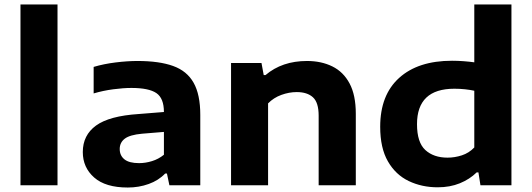

<svg xmlns="http://www.w3.org/2000/svg" viewBox="-20 -828 2377 858"><path d="M71.5 0V-808H237V0Z M551 10Q451.5 10 400.8 -34.8Q350 -79.5 350 -148.5Q350 -224 409.2 -267Q468.5 -310 600 -318.5L712.5 -327.5Q712.5 -389 678.8 -412Q645 -435 567 -435Q531.5 -435 486 -429Q440.5 -423 398.5 -410.5V-529Q444 -542.5 496.8 -549Q549.5 -555.5 594.5 -555.5Q691.5 -555.5 753.5 -533.2Q815.5 -511 845.2 -458.2Q875 -405.5 875 -314.5V0H737L726 -52.5H718Q688.5 -21.5 644.5 -5.8Q600.5 10 551 10ZM515 -162Q515 -133 536 -116Q557 -99 601.5 -99Q630 -99 659.2 -108Q688.5 -117 712.5 -136.5V-238.5L615 -230.5Q560 -225.5 537.5 -208.2Q515 -191 515 -162Z M1012.5 0V-546.5H1148.5L1158.5 -492.5H1166.5Q1240.5 -555.5 1352 -555.5Q1416 -555.5 1465.2 -531.2Q1514.5 -507 1542.2 -455Q1570 -403 1570 -319.5V0H1404V-311Q1404 -370 1378.5 -393.2Q1353 -416.5 1306 -416.5Q1272 -416.5 1237.5 -404Q1203 -391.5 1178 -366V0Z M1936 9Q1865 9 1806.5 -19Q1748 -47 1713.5 -106.8Q1679 -166.5 1679 -261.5Q1679 -403.5 1763.8 -480Q1848.5 -556.5 2000 -556.5Q2026.5 -556.5 2052.2 -554.5Q2078 -552.5 2099.5 -549.5V-808H2265.5V0H2127L2118 -57.5H2110Q2079 -27 2035 -9Q1991 9 1936 9ZM1980 -123.5Q2012 -123.5 2043.8 -133.8Q2075.5 -144 2099.5 -169V-422.5Q2081.5 -426.5 2058.2 -429Q2035 -431.5 2010.5 -431.5Q1843.5 -431.5 1843.5 -273Q1843.5 -191.5 1880.8 -157.5Q1918 -123.5 1980 -123.5Z"/></svg>

Font: Encode Sans Expanded
Style: Bold
Weight: 700
Width: 7
Designer: Multiple Designers
Foundry: Impallari Type
Version: Version 3.000; ttfautohint (v1.8.3) -l 8 -r 50 -G 200 -x 14 